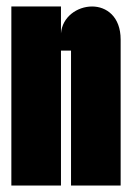

<svg xmlns="http://www.w3.org/2000/svg" viewBox="-20 -572 406 592"><path d="M352 0V-450C352 -521 308 -552 264 -552C218 -552 172 -520 168 -469V-552H15V0H168V-416H199V0Z"/></svg>

Font: Queering Heavy
Style: Bold
Weight: 900
Designer: Adam Naccarato
Foundry: adamnac
Version: Version 2.000;hotconv 1.0.109;makeotfexe 2.5.65596